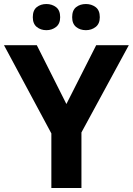

<svg xmlns="http://www.w3.org/2000/svg" viewBox="-20 -940 664 960"><path d="M312 -419.9 460.9 -713.9H624L387.2 -277.8V0H236.8V-272.9L0 -713.9H164.1ZM144 -854Q144 -888.7 163.8 -904.3Q183.6 -919.9 211.9 -919.9Q239.7 -919.9 260.3 -904.3Q280.8 -888.7 280.8 -854Q280.8 -821.3 260.3 -805.2Q239.7 -789.1 211.9 -789.1Q183.6 -789.1 163.8 -805.2Q144 -821.3 144 -854ZM340.8 -854Q340.8 -888.7 360.6 -904.3Q380.4 -919.9 409.7 -919.9Q437.5 -919.9 458.3 -904.3Q479 -888.7 479 -854Q479 -821.3 458.3 -805.2Q437.5 -789.1 409.7 -789.1Q380.4 -789.1 360.6 -805.2Q340.8 -821.3 340.8 -854Z"/></svg>

Font: Wonky
Style: Regular
Weight: 400
Designer: Monotype Design Team
Foundry: Monotype Imaging Inc.
Version: Version 3.000